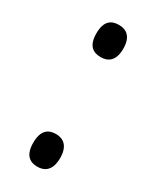

<svg xmlns="http://www.w3.org/2000/svg" viewBox="-147 -577 514 631"><g transform="rotate(30 110.0 -262.0)"><path d="M110 -409C137 -409 161 -423 161 -470C161 -517 137 -531 110 -531C81 -531 59 -517 59 -470C59 -423 81 -409 110 -409ZM110 7C137 7 161 -8 161 -55C161 -102 137 -117 110 -117C81 -117 59 -102 59 -55C59 -8 81 7 110 7Z"/></g></svg>

Font: Noto Serif Georgian ExtraCondensed
Style: Regular
Weight: 400
Width: 2
Designer: Monotype Design Team, Akaki Razmadze
Foundry: Google LLC
Version: Version 2.003